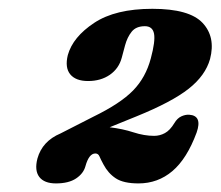

<svg xmlns="http://www.w3.org/2000/svg" viewBox="-20 -738 501 436"><path d="M65 -378Q76 -417.5 117.5 -435L192 -473Q253.5 -503 282.2 -532.5Q311 -562 322.5 -605.5Q333 -644.5 329.8 -661.5Q326.5 -678.5 309 -678.5Q289 -678.5 279 -666Q269 -653.5 264 -635L256.5 -607Q250 -582.5 229.5 -568.2Q209 -554 180 -554Q152 -554 139.5 -569.2Q127 -584.5 134 -613Q145.5 -654 193.8 -686Q242 -718 326 -718Q410 -718 440 -686Q470 -654 457 -604Q446.5 -566.5 408.5 -536.5Q370.5 -506.5 290.5 -474L229 -449Q258.5 -445.5 283 -437.5Q307.5 -429.5 330 -429.5Q343 -429.5 354.5 -435.8Q366 -442 376 -458.5Q382.5 -469.5 391.8 -473.8Q401 -478 409.5 -477.5Q440 -475.5 426.5 -437Q404.5 -377.5 371.5 -349.5Q338.5 -321.5 294.5 -321.5Q260.5 -321.5 243 -333Q225.5 -344.5 215 -364.5Q208.5 -376.5 205.8 -383Q203 -389.5 196.5 -389.5Q182 -389.5 174 -360.5Q169.5 -344 152.8 -332.8Q136 -321.5 107 -321.5Q80.5 -321.5 69.2 -336.2Q58 -351 65 -378Z"/></svg>

Font: Fraunces 9pt S100
Style: Bold Italic
Weight: 700
Italic angle: -16°
Version: Version 1.000; ttfautohint (v1.8.3)